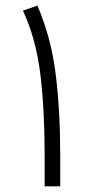

<svg xmlns="http://www.w3.org/2000/svg" viewBox="-20 -654 314 674"><path d="M191.4 0H136.7V-110.8Q136.7 -269.5 121.6 -393.8Q106.4 -518.1 60.5 -616.7L111.3 -634.3Q159.2 -523.4 175.3 -395Q191.4 -266.6 191.4 -109.4Z"/></svg>

Font: Vazirmatn UI FD ExtraLight
Style: Regular
Weight: 200
Designer: Saber Rastikerdar
Foundry: Saber Rastikerdar
Version: Version 33.003